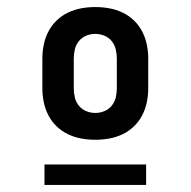

<svg xmlns="http://www.w3.org/2000/svg" viewBox="-20 -713 540 544"><path d="M250 -317Q230 -317 210.5 -320.5Q191 -324 173 -332.5Q155 -341 140.5 -355Q126 -369 117 -386.5Q108 -404 104 -423.5Q100 -443 100 -463V-547Q100 -567 104 -586.5Q108 -606 117 -623.5Q126 -641 140.5 -655Q155 -669 173 -677.5Q191 -686 210.5 -689.5Q230 -693 250 -693Q270 -693 289.5 -689.5Q309 -686 327 -677.5Q345 -669 359.5 -655Q374 -641 383 -623.5Q392 -606 396 -586.5Q400 -567 400 -547V-463Q400 -443 396 -423.5Q392 -404 383 -386.5Q374 -369 359.5 -355Q345 -341 327 -332.5Q309 -324 289.5 -320.5Q270 -317 250 -317ZM250 -393Q263 -393 275.5 -398Q288 -403 296.5 -413.5Q305 -424 308 -437Q311 -450 311 -463V-547Q311 -560 308 -573Q305 -586 296.5 -596.5Q288 -607 275.5 -612Q263 -617 250 -617Q237 -617 224.5 -612Q212 -607 203.5 -596.5Q195 -586 192 -573Q189 -560 189 -547V-463Q189 -450 192 -437Q195 -424 203.5 -413.5Q212 -403 224.5 -398Q237 -393 250 -393ZM106 -189V-247H394V-189Z"/></svg>

Font: Iosevka SS04
Style: Bold
Weight: 700
Monospace: yes
Designer: Belleve Invis
Foundry: Belleve Invis
Version: Version 19.0.0; ttfautohint (v1.8.4)